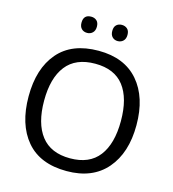

<svg xmlns="http://www.w3.org/2000/svg" viewBox="-130 -1015 1022 1133"><g transform="rotate(15 380.5 -449.0)"><path d="M240 -859Q240 -908 287 -908Q307 -908 320.5 -896Q334 -884 334 -859Q334 -835 320.5 -822Q307 -809 287 -809Q266 -809 253 -822Q240 -835 240 -859ZM428 -859Q428 -884 441 -896Q454 -908 474 -908Q494 -908 507.5 -896Q521 -884 521 -859Q521 -835 507.5 -822Q494 -809 474 -809Q454 -809 441 -822Q428 -835 428 -859ZM710 -358Q710 -189 624.5 -89.5Q539 10 381 10Q218 10 134.5 -89Q51 -188 51 -359Q51 -529 135 -627Q219 -725 382 -725Q540 -725 625 -626.5Q710 -528 710 -358ZM146 -358Q146 -219 204.5 -143.5Q263 -68 381 -68Q499 -68 557 -143.5Q615 -219 615 -358Q615 -497 557.5 -571.5Q500 -646 382 -646Q263 -646 204.5 -571Q146 -496 146 -358Z"/></g></svg>

Font: Advent Sans Logo
Style: Regular
Weight: 400
Designer: Types & Symbols
Foundry: Types & Symbols
Version: Version 1.002